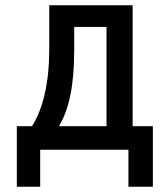

<svg xmlns="http://www.w3.org/2000/svg" viewBox="-20 -570 640 731"><path d="M44 -89.5H101.5Q132.5 -136.5 150 -211.2Q167.5 -286 167.5 -383V-550H485V-89.5H562V141H469V0H133V141H44ZM385.5 -89.5V-467.5H262.5V-378Q262.5 -280 248.2 -209.2Q234 -138.5 204.5 -89.5Z"/></svg>

Font: JuliaMono SemiBold
Style: Regular
Weight: 600
Monospace: yes
Designer: cormullion
Foundry: corm
Version: Version 0.055; ttfautohint (v1.8.4)